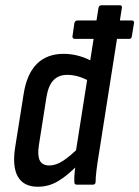

<svg xmlns="http://www.w3.org/2000/svg" viewBox="-20 -703 530 731"><path d="M265 -555Q255 -555 256 -565L263 -614Q265 -625 275 -625H482Q492 -625 490 -614L482 -565Q481 -555 472 -555H425ZM124 8Q70 8 48 -30.5Q26 -69 38 -144L70 -345Q82 -422 120.5 -460Q159 -498 222 -498Q253 -498 282.5 -489.5Q312 -481 335 -467L323 -392Q279 -418 236 -418Q203 -418 183.5 -397.5Q164 -377 157 -334L128 -150Q122 -111 131.5 -92Q141 -73 168 -73Q193 -73 220.5 -91Q248 -109 283 -144L280 -79Q239 -36 202.5 -14Q166 8 124 8ZM272 0Q263 0 263 -10Q262 -29 265 -54Q268 -79 270 -96L268 -121L355 -673Q357 -683 366 -683H436Q446 -683 444 -673L357 -120Q351 -84 347.5 -56Q344 -28 344 -11Q344 0 334 0Z"/></svg>

Font: Sofia Sans Condensed SemiBold
Style: Italic
Weight: 600
Italic angle: -9°
Version: Version 4.100